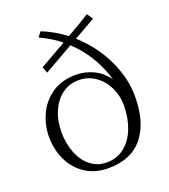

<svg xmlns="http://www.w3.org/2000/svg" viewBox="-142 -880 875 993"><g transform="rotate(-20 295.0 -383.5)"><path d="M540 -293Q540 -150 475.5 -70Q411 10 285 10Q211 10 158 -25.5Q105 -61 77.5 -119.5Q50 -178 50 -248Q50 -310 76.5 -368.5Q103 -427 157 -464.5Q211 -502 290 -502Q341 -502 387.5 -479.5Q434 -457 463 -413Q446 -476 409 -539.5Q372 -603 316 -655L155 -563L142 -597L288 -680Q239 -720 175 -749L196 -776Q265 -748 325 -702Q411 -751 451 -777L473 -744L355 -677Q442 -599 491 -497Q540 -395 540 -293ZM470 -270Q470 -323 447.5 -369Q425 -415 384.5 -443Q344 -471 294 -471Q243 -471 203.5 -442.5Q164 -414 141.5 -363Q119 -312 119 -248Q119 -187 139 -135Q159 -83 197 -52Q235 -21 287 -21Q344 -21 385.5 -54.5Q427 -88 448.5 -144.5Q470 -201 470 -270Z"/></g></svg>

Font: Trirong Light
Style: Regular
Weight: 300
Designer: Katatrad Team
Foundry: CadsonDemak
Version: Version 1.001